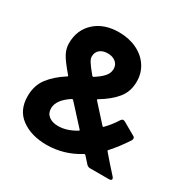

<svg xmlns="http://www.w3.org/2000/svg" viewBox="-159 -863 1022 1027"><g transform="rotate(30 352.0 -350.0)"><path d="M653 -10Q653 -6 649 -3Q645 0 638 0H520Q508 0 499 -9L463 -49Q459 -53 454 -50Q361 8 255 8Q161 8 99.5 -36.5Q38 -81 38 -168Q38 -234 73 -280Q108 -326 168 -364Q174 -367 170 -372Q120 -430 104 -460.5Q88 -491 88 -523Q88 -606 144 -657Q200 -708 292 -708Q353 -708 401.5 -685Q450 -662 477.5 -620.5Q505 -579 505 -526Q505 -464 469.5 -421Q434 -378 372 -341Q366 -338 371 -333L465 -229Q467 -227 469.5 -227Q472 -227 473 -229Q505 -261 532 -304Q538 -313 546 -313Q550 -313 556 -310L633 -266Q642 -262 642 -252Q642 -248 639 -242Q601 -183 556 -133Q552 -129 558 -123Q595 -79 648 -21Q653 -14 653 -10ZM229 -523Q229 -510 239 -493Q249 -476 283 -435Q288 -430 292 -433Q327 -455 345.5 -476Q364 -497 364 -523Q364 -549 345 -564.5Q326 -580 296 -580Q265 -580 247 -564.5Q229 -549 229 -523ZM367 -144Q373 -147 368 -152Q334 -190 314 -211Q313 -212 283 -245L259 -271Q255 -275 250 -272Q179 -226 179 -174Q179 -144 200.5 -127Q222 -110 259 -110Q311 -110 367 -144Z"/></g></svg>

Font: Barlow
Style: Bold
Weight: 700
Designer: Jeremy Tribby
Foundry: Jeremy Tribby
Version: Version 1.101 August 23, 2024